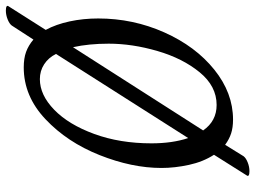

<svg xmlns="http://www.w3.org/2000/svg" viewBox="-128 -677 871 655"><g transform="rotate(-90 307.5 -349.5)"><path d="M37 56 107 -55Q83 -92 72.5 -140.5Q62 -189 62 -234Q62 -335 106 -445.5Q150 -556 228.5 -630Q307 -704 405 -704Q436 -704 458 -696Q480 -688 500 -671L548 -745Q554 -753 569 -759Q584 -765 599 -765Q609 -765 613 -762.5Q617 -760 613 -755L533 -629Q552 -594 562 -547.5Q572 -501 572 -450Q572 -331 524.5 -224.5Q477 -118 397.5 -54Q318 10 227 10Q200 10 180 3.5Q160 -3 141 -17L102 46Q96 54 81 60Q66 66 51 66Q41 66 37 63.5Q33 61 37 56ZM451 -594Q438 -620 415.5 -634.5Q393 -649 365 -649Q311 -649 260.5 -600Q210 -551 178 -463.5Q146 -376 146 -268Q146 -197 164 -143ZM486 -414Q486 -482 474 -536L190 -92Q222 -46 277 -46Q341 -46 388.5 -104Q436 -162 461 -248Q486 -334 486 -414Z"/></g></svg>

Font: Charm
Style: Regular
Weight: 400
Designer: Katatrad Aksorn Co.,Ltd.
Foundry: Cadson Demak Co.,Ltd.
Version: Version 1.001